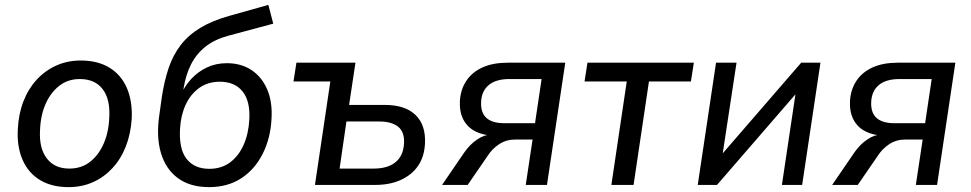

<svg xmlns="http://www.w3.org/2000/svg" viewBox="-20 -758 3979 787"><path d="M261 9Q192 9 144 -20Q96 -49 72.5 -103Q49 -157 53 -228Q56 -291 76 -342.5Q96 -394 130.5 -431.5Q165 -469 211 -489.5Q257 -510 311 -510Q380 -510 428 -481Q476 -452 499.5 -398.5Q523 -345 520 -272Q516 -210 496 -158.5Q476 -107 441.5 -69.5Q407 -32 361.5 -11.5Q316 9 261 9ZM264 -67Q314 -67 349.5 -95Q385 -123 405.5 -170.5Q426 -218 428 -278Q432 -352 400.5 -393Q369 -434 307 -434Q258 -434 222.5 -406Q187 -378 166.5 -331Q146 -284 144 -223Q140 -150 172 -108.5Q204 -67 264 -67Z M837 9Q759 9 709 -28Q659 -65 639.5 -131.5Q620 -198 633 -286L643 -358Q653 -425 671 -478.5Q689 -532 720.5 -573Q752 -614 800.5 -643.5Q849 -673 920 -693L1080 -738L1100 -661L914 -611Q859 -596 822 -566.5Q785 -537 763.5 -495Q742 -453 733 -399L729 -363H719Q735 -403 763 -433.5Q791 -464 828 -481.5Q865 -499 910 -499Q968 -499 1010.5 -471Q1053 -443 1075 -392Q1097 -341 1093 -272Q1089 -191 1056.5 -127Q1024 -63 968.5 -27Q913 9 837 9ZM838 -66Q887 -66 922.5 -92Q958 -118 978.5 -164Q999 -210 1002 -269Q1006 -344 974 -383.5Q942 -423 881 -423Q832 -423 796.5 -397.5Q761 -372 741 -328.5Q721 -285 718 -231Q713 -147 745 -106.5Q777 -66 838 -66Z M1271 0 1334 -424H1183L1195 -501H1437L1411 -328H1556Q1641 -328 1683.5 -286.5Q1726 -245 1722 -169Q1719 -115 1693.5 -78Q1668 -41 1623 -20.5Q1578 0 1518 0ZM1372 -67H1512Q1569 -67 1601 -93Q1633 -119 1636 -169Q1639 -217 1612 -238.5Q1585 -260 1535 -260H1400Z M1792 0 1883 -133Q1906 -166 1935.5 -186Q1965 -206 1991 -206H2004V-202Q1961 -203 1928.5 -219.5Q1896 -236 1879.5 -267.5Q1863 -299 1865 -344Q1868 -392 1892 -427.5Q1916 -463 1958.5 -482Q2001 -501 2061 -501H2297L2222 0H2135L2163 -186H2091Q2055 -186 2026 -167Q1997 -148 1978 -118L1897 0ZM2048 -253H2173L2200 -434H2068Q2013 -434 1983.5 -409.5Q1954 -385 1952 -340Q1950 -296 1974 -274.5Q1998 -253 2048 -253Z M2486 0 2549 -424H2376L2388 -501H2824L2812 -424H2640L2577 0Z M2840 0 2915 -501H2999L2939 -107H2923L3264 -501H3343L3268 0H3185L3244 -395H3261L2919 0Z M3391 0 3482 -133Q3505 -166 3534.5 -186Q3564 -206 3590 -206H3603V-202Q3560 -203 3527.5 -219.5Q3495 -236 3478.5 -267.5Q3462 -299 3464 -344Q3467 -392 3491 -427.5Q3515 -463 3557.5 -482Q3600 -501 3660 -501H3896L3821 0H3734L3762 -186H3690Q3654 -186 3625 -167Q3596 -148 3577 -118L3496 0ZM3647 -253H3772L3799 -434H3667Q3612 -434 3582.5 -409.5Q3553 -385 3551 -340Q3549 -296 3573 -274.5Q3597 -253 3647 -253Z"/></svg>

Font: Nunitoga
Style: Medium Italic
Weight: 500
Italic angle: -9°
Designer: Vernon Adams
Foundry: Vernon Adams
Version: Version 1.0